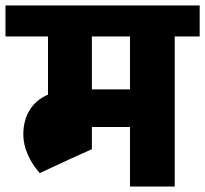

<svg xmlns="http://www.w3.org/2000/svg" viewBox="-55 -680 748 700"><path d="M673 -547H582V0H419V-217H280V-136L204 -102L90 -49Q62 -80 46 -117Q30 -154 30 -189Q30 -241 53 -278.5Q76 -316 120 -335V-547H-35V-660H673ZM280 -547V-354H419V-547Z"/></svg>

Font: Akshar
Style: Bold
Weight: 700
Designer: Tall Chai
Foundry: Tall Chai
Version: Version 1.000